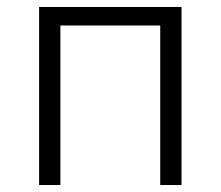

<svg xmlns="http://www.w3.org/2000/svg" viewBox="-20 -530 632 550"><path d="M439 0V-457H153V0H92V-510H500V0Z"/></svg>

Font: Azeri Sans Light
Style: Regular
Weight: 300
Designer: Hector Gatti & Omnibus-Type (original fonts) / Cristiano Sobral (main changes and remastering)
Version: Version 1.000; ttfautohint (v1.6)